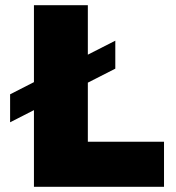

<svg xmlns="http://www.w3.org/2000/svg" viewBox="-20 -721 680 741"><path d="M319 -174V-402L425 -456V-564L319 -510V-701H111V-404L19 -357V-249L111 -296V0H613V-174Z"/></svg>

Font: Argentum Sans ExtraBold
Style: Regular
Weight: 800
Designer: Julieta Ulanovsky
Foundry: Julieta Ulanovsky
Version: Version 5.001;February 15, 2019;FontCreator 11.5.0.2425 64-b